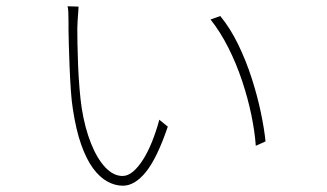

<svg xmlns="http://www.w3.org/2000/svg" viewBox="-20 -582 1040 611"><path d="M230 -561Q230 -557 229 -543.5Q228 -530 227 -515.5Q226 -501 226 -492Q226 -474 226.5 -442.5Q227 -411 228.5 -374Q230 -337 233 -301Q236 -265 240 -238Q250 -175 269.5 -126Q289 -77 315 -49.5Q341 -22 370 -22Q387 -22 403.5 -36Q420 -50 435.5 -74.5Q451 -99 464 -131.5Q477 -164 487 -201L514 -179Q480 -79 444.5 -35Q409 9 371 9Q346 9 321.5 -4.5Q297 -18 276 -46.5Q255 -75 238.5 -121.5Q222 -168 212 -234Q208 -258 205.5 -294Q203 -330 201.5 -368.5Q200 -407 199 -439.5Q198 -472 198 -489Q198 -497 198 -512Q198 -527 197.5 -541.5Q197 -556 195 -562ZM681 -531Q713 -492 738 -440.5Q763 -389 781 -333Q799 -277 810 -224.5Q821 -172 825 -132L794 -118Q791 -162 780 -215.5Q769 -269 750.5 -324.5Q732 -380 706.5 -430.5Q681 -481 650 -520Z"/></svg>

Font: Noto Sans TC
Style: Regular
Weight: 100
Designer: Ryoko NISHIZUKA 西塚涼子 (kana, bopomofo & ideographs); Paul D. Hunt (Latin, Greek & Cyrillic); Sandoll Communications 산돌커뮤니
Foundry: Adobe
Version: Version 2.004;hotconv 1.0.118;makeotfexe 2.5.65603